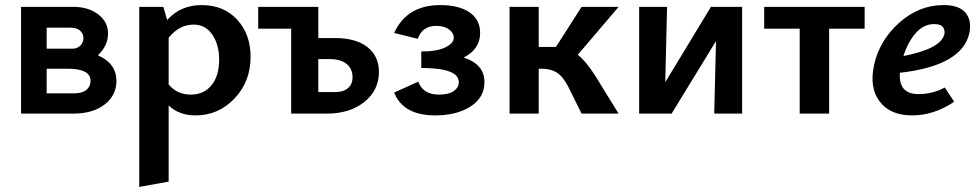

<svg xmlns="http://www.w3.org/2000/svg" viewBox="-20 -448 3853 757"><path d="M366 -230Q439 -198 439 -129Q439 -72 392.5 -36Q346 0 269 0H63V-421H269Q328 -421 367 -391.5Q406 -362 406 -316Q406 -268 366 -230ZM256 -339H164V-256H266Q284 -256 296.5 -268Q309 -280 309 -298Q309 -314 296.5 -326.5Q284 -339 256 -339ZM273 -80Q304 -80 320.5 -93.5Q337 -107 337 -129Q337 -177 248 -177H164V-80Z M775 -428Q862 -428 915 -370.5Q968 -313 968 -224Q968 -126 904.5 -59.5Q841 7 751 7Q686 7 645 -32V268L529 289V-421H624L639 -369Q692 -428 775 -428ZM732 -75Q784 -75 814 -112Q844 -149 844 -213Q844 -272 817 -311.5Q790 -351 744 -351Q686 -351 645 -299V-115Q678 -75 732 -75Z M1301 -298Q1383 -298 1428.5 -262.5Q1474 -227 1474 -164Q1474 -92 1416.5 -46Q1359 0 1268 0H1128V-335H998V-421H1235V-298ZM1302 -85Q1334 -85 1352 -100.5Q1370 -116 1370 -143Q1370 -177 1346.5 -196Q1323 -215 1280 -215H1235V-85Z M1808 -221Q1890 -195 1890 -124Q1890 -63 1835 -28Q1780 7 1696 7Q1570 7 1534 -83L1629 -126Q1648 -75 1711 -75Q1749 -75 1769 -89Q1789 -103 1789 -124Q1789 -180 1641 -180V-245Q1702 -245 1735.5 -261Q1769 -277 1769 -299Q1769 -318 1750.5 -332Q1732 -346 1700 -346Q1645 -346 1627 -295L1534 -318Q1584 -428 1716 -428Q1789 -428 1831 -399.5Q1873 -371 1873 -318Q1873 -254 1808 -221Z M2258 -232Q2291 -206 2327 -149L2419 0H2273L2222 -103Q2201 -145 2176.5 -161Q2152 -177 2117 -177H2104V0H1989V-421H2104V-263H2156H2172L2273 -421H2419Z M2906 -421V0H2796L2803 -286L2628 0H2500V-421H2610L2603 -124L2783 -421Z M3389 -421V-335H3249V0H3133V-335H2993V-421Z M3700 -428Q3762 -428 3787 -397.5Q3812 -367 3802 -318Q3774 -189 3528 -161Q3522 -77 3601 -77Q3657 -77 3705 -103L3742 -47Q3663 7 3576 7Q3490 7 3448.5 -47.5Q3407 -102 3426 -191Q3447 -288 3525 -358Q3603 -428 3700 -428ZM3703 -312Q3707 -327 3698.5 -340Q3690 -353 3663 -353Q3621 -353 3590 -317Q3559 -281 3542 -227Q3689 -256 3703 -312Z"/></svg>

Font: EauTest
Style: Bold Italic
Weight: 700
Italic angle: -12°
Designer: Christian Thalmann (Catharsis Fonts)
Version: Version 0.001;PS 000.001;hotconv 1.0.88;makeotf.lib2.5.64775